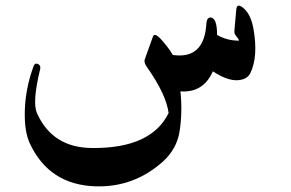

<svg xmlns="http://www.w3.org/2000/svg" viewBox="-20 -416 1032 681"><path d="M818 -382Q820 -408 845 -386Q870 -364 879 -314Q896 -217 869 -159Q861 -140 839 -134Q797 -122 735 -163Q701 -86 620 -92Q624 -53 623 -17.5Q622 18 617 50Q607 112 559 156Q457 248 322 245Q154 241 85 91Q66 49 68 -24Q69 -61 76.5 -100.5Q84 -140 99 -181Q104 -194 115 -189Q126 -183 122 -169Q94 -53 111 -15Q166 109 309 109Q517 110 578 -15Q570 -80 502 -177Q489 -194 494 -207L522 -285Q527 -302 550 -278Q561 -266 572 -252Q583 -238 593 -221Q705 -205 712 -333Q714 -355 728 -354Q750 -351 750 -292Q787 -271 828 -272Q827 -277 814 -293Q810 -299 812 -314Z"/></svg>

Font: Amiri
Style: Bold Italic
Weight: 700
Italic angle: 10°
Designer: Khaled Hosny
Version: Version 0.113